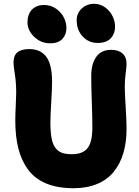

<svg xmlns="http://www.w3.org/2000/svg" viewBox="-20 -973 729 1006"><path d="M491.2 -748Q444.8 -748 413.3 -781.7Q381.8 -815.4 381.8 -867.2Q381.8 -903.8 408.4 -928.5Q435.1 -953.1 473.1 -953.1Q505.4 -953.1 531.2 -934.1Q557.1 -915 570.1 -887.7Q583 -860.4 583 -833Q583 -796.9 560.5 -772.5Q538.1 -748 491.2 -748ZM242.2 -746.1Q194.8 -746.1 159.4 -779.8Q124 -813.5 124 -856Q124 -897.9 147.2 -922.4Q170.4 -946.8 210.9 -946.8Q246.1 -946.8 273.7 -927.5Q301.3 -908.2 314.7 -881.1Q328.1 -854 328.1 -826.2Q328.1 -792.5 307.1 -769.3Q286.1 -746.1 242.2 -746.1ZM365.2 13.2Q282.7 13.2 223.6 -11Q164.6 -35.2 128.9 -82Q93.3 -128.9 76.7 -192.9Q60.1 -256.8 60.1 -341.8Q60.1 -371.1 62.5 -420.7Q64.9 -470.2 64.9 -485.8Q64.9 -540.5 57.9 -583.3Q50.8 -626 50.8 -645Q50.8 -682.1 71.3 -699Q91.8 -715.8 132.8 -715.8Q159.7 -715.8 180.4 -707.8Q201.2 -699.7 218 -681.2Q234.9 -662.6 243.9 -627.9Q252.9 -593.3 252.9 -543.9Q252.9 -513.7 248.5 -438.7Q244.1 -363.8 244.1 -332Q244.1 -280.3 250.5 -247.6Q256.8 -214.8 271.7 -196.5Q286.6 -178.2 306.6 -171.6Q326.7 -165 357.9 -165Q412.6 -165 438.2 -196.3Q463.9 -227.5 463.9 -305.2Q463.9 -359.9 460.9 -441.9Q458 -523.9 458 -574.2Q458 -637.7 484.1 -674.8Q510.3 -711.9 562 -711.9Q600.1 -711.9 621.6 -693.1Q643.1 -674.3 643.1 -638.2Q643.1 -624.5 638.4 -588.4Q633.8 -552.2 633.8 -520Q633.8 -485.8 638.4 -413.6Q643.1 -341.3 643.1 -297.9Q643.1 -227.5 626.5 -171.4Q609.9 -115.2 576.4 -73.5Q543 -31.7 489.3 -9.3Q435.5 13.2 365.2 13.2Z"/></svg>

Font: Shantell Sans Normal
Style: Regular
Weight: 800
Designer: Stephen Nixon, Anya Danilova, Shantell Martin
Foundry: Arrow Type
Version: Version 1.006;[559af2be0]